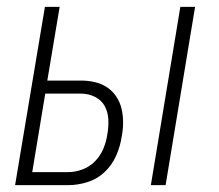

<svg xmlns="http://www.w3.org/2000/svg" viewBox="-20 -540 640 560"><path d="M420 0 506 -520H549L463 0ZM24 0 111 -520H154L118 -305H216Q237 -305 256.5 -300.5Q276 -296 292 -285.5Q308 -275 319 -258.5Q330 -242 334.5 -223Q339 -204 339 -183Q339 -162 335 -142Q331 -114 319 -86.5Q307 -59 285.5 -38.5Q264 -18 235.5 -9Q207 0 179 0ZM74 -38H179Q200 -38 221 -46Q242 -54 257.5 -70Q273 -86 281.5 -106.5Q290 -127 293 -148Q297 -169 296 -191Q295 -213 285.5 -230.5Q276 -248 257 -257.5Q238 -267 216 -267H112Z"/></svg>

Font: Iosevka SS04 XLt Ex Obl
Style: Regular
Weight: 200
Width: 7
Italic angle: -9°
Monospace: yes
Designer: Belleve Invis
Foundry: Belleve Invis
Version: Version 19.0.0; ttfautohint (v1.8.4)